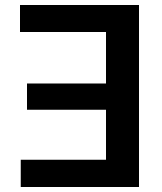

<svg xmlns="http://www.w3.org/2000/svg" viewBox="-20 -778 648 768"><path d="M536 -758H60V-650H404V-444H88V-339H404V-139H63V-30H536Z"/></svg>

Font: Wafeq Semi Bold
Style: Regular
Weight: 600
Designer: Rasmus Andersson & Azza Alameddine
Foundry: Google & TypeTogether
Version: Version 3.000;January 28, 2025;FontCreator 15.0.0.3014 64-bi